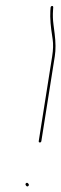

<svg xmlns="http://www.w3.org/2000/svg" viewBox="-20 -680 211 659"><path d="M116.8 -191C119.8 -191 121.5 -192.7 122 -196L168.1 -487C171.6 -508.7 171.3 -534.7 167.5 -565L163.5 -596.3C161.4 -612.4 160.9 -628.4 162 -644L162.7 -655C162.6 -658.3 161.2 -659.8 158.5 -659.5C155.7 -659.2 154.1 -657.3 153.6 -654L152.8 -643C152 -631.1 152.3 -617 153.6 -600.5C154.2 -593.5 154.9 -586.5 155.8 -579.5C156.7 -572.5 158.3 -560.9 160.8 -544.6C163.2 -528.4 162.6 -509.2 159.1 -487L113 -196C112.5 -192.7 113.8 -191 116.8 -191ZM77.1 -49.8C74.5 -52.9 71.9 -53.4 69.4 -51.3C66.9 -49.1 66.8 -46.3 69.3 -43C71.8 -39.7 74.4 -39.2 77.1 -41.5C79.8 -43.8 79.8 -46.6 77.1 -49.8Z"/></svg>

Font: Proton
Style: LitIt
Weight: 500
Version: Version 1.017